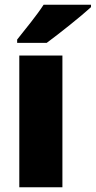

<svg xmlns="http://www.w3.org/2000/svg" viewBox="-20 -786 402 806"><path d="M362 -756V-766H163C134 -721 86 -663 52 -620V-606H176C229 -645 322 -719 362 -756ZM242 0V-553H61V0Z"/></svg>

Font: Noto Sans Sinhala SemiCondensed Black
Style: Regular
Weight: 900
Width: 4
Designer: Jelle Bosma - Monotype Design Team
Foundry: Monotype Imaging Inc.
Version: Version 2.006